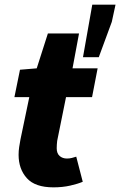

<svg xmlns="http://www.w3.org/2000/svg" viewBox="-20 -794 517 826"><path d="M210 12Q131 12 95.5 -27.5Q60 -67 60 -128Q60 -145 62.5 -161.5Q65 -178 68 -194L106 -376H42L66 -494L138 -500L186 -650H320L292 -500H400L376 -376H264L226 -188Q225 -179 224.5 -171.5Q224 -164 224 -156Q224 -134 236.5 -123Q249 -112 268 -112Q279 -112 289 -114.5Q299 -117 308 -120L336 -12Q315 -3 282 4.5Q249 12 210 12ZM337 -548 377 -774H477L461 -700L405 -548Z"/></svg>

Font: Source Sans 3 Black
Style: Italic
Weight: 900
Italic angle: -11°
Designer: Paul D. Hunt
Foundry: Adobe
Version: Version 3.052;hotconv 1.1.0;makeotfexe 2.6.0